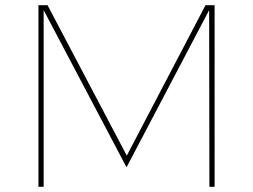

<svg xmlns="http://www.w3.org/2000/svg" viewBox="-20 -719 974 739"><path d="M163 -699 468 -120 771 -699H806V0H786L785 -680L468 -77H466L148 -680V0H128V-699Z"/></svg>

Font: Montserrat-Arabic Thin
Style: Regular
Weight: 250
Designer: Mohamed Gaber
Foundry: Kief Type Foundry
Version: Version 5.008